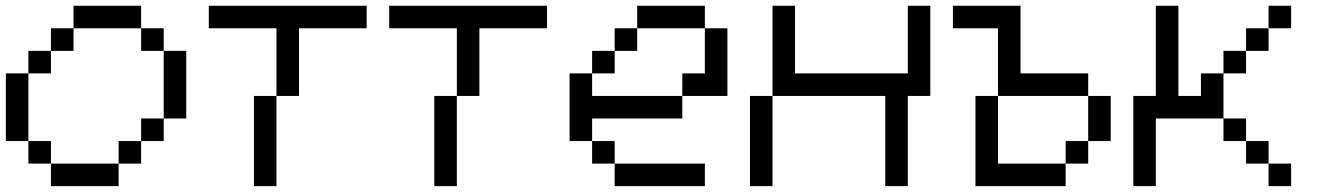

<svg xmlns="http://www.w3.org/2000/svg" viewBox="-20 -635 4502 655"><path d="M153.8 0V-76.9H384.6V0ZM76.9 -76.9V-153.8H153.8V-76.9ZM384.6 -76.9V-153.8H461.5V-76.9ZM461.5 -153.8V-230.8H538.5V-153.8ZM0 -153.8V-384.6H76.9V-153.8ZM76.9 -384.6V-461.5H153.8V-384.6ZM538.5 -230.8V-461.5H615.4V-230.8ZM153.8 -461.5V-538.5H230.8V-461.5ZM461.5 -461.5V-538.5H538.5V-461.5ZM230.8 -538.5V-615.4H461.5V-538.5Z M692.3 -615.4H1230.8V-538.5H1000V-307.7H923.1V-538.5H692.3ZM923.1 -307.7V0H846.2V-307.7Z M1307.7 -615.4H1846.2V-538.5H1615.4V-307.7H1538.5V-538.5H1307.7ZM1538.5 -307.7V0H1461.5V-307.7Z M2076.9 0V-76.9H2384.6V0ZM2000 -76.9V-153.8H2076.9V-76.9ZM1923.1 -153.8V-384.6H2000V-307.7H2307.7V-230.8H2000V-153.8ZM2000 -384.6V-461.5H2076.9V-384.6ZM2076.9 -461.5V-538.5H2153.8V-461.5ZM2307.7 -307.7V-384.6H2384.6V-538.5H2461.5V-307.7ZM2153.8 -538.5V-615.4H2384.6V-538.5Z M2538.5 0V-307.7H2615.4V0ZM3000 0V-307.7H2615.4V-615.4H2692.3V-384.6H3076.9V-615.4H3153.8V-307.7H3076.9V0Z M3615.4 -76.9H3692.3V-153.8H3615.4ZM3615.4 -76.9V0H3307.7V-307.7H3384.6V-538.5H3230.8V-615.4H3461.5V-384.6H3692.3V-307.7H3384.6V-76.9ZM3692.3 -153.8V-307.7H3769.2V-153.8Z M3846.2 0V-307.7H3923.1V-615.4H4000V-307.7H4076.9V-384.6H4153.8V-461.5H4230.8V-538.5H4307.7V-615.4H4384.6V-538.5H4307.7V-461.5H4230.8V-384.6H4153.8V-230.8H3923.1V0ZM4153.8 -230.8H4230.8V-153.8H4153.8ZM4230.8 -153.8H4307.7V-76.9H4230.8ZM4307.7 -76.9H4384.6V0H4307.7Z"/></svg>

Font: Mintsoda - Lime Green 13x16
Style: Regular
Weight: 400
Designer: Mintsoda-15
Version: Version 1.0